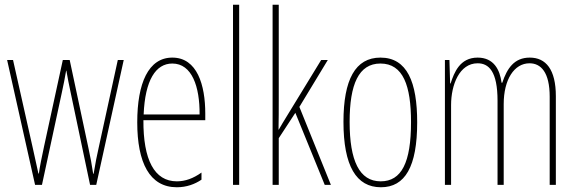

<svg xmlns="http://www.w3.org/2000/svg" viewBox="-20 -780 2434 810"><path d="M278 -390 360 0H386L502 -527H477L395 -151C387 -115 385 -105 375 -47H373C368 -82 361 -120 353 -156L274 -527H245L166 -163C158 -126 147 -73 144 -48H142C134 -83 127 -118 118 -157L35 -527H10L128 0H157L241 -390C248 -421 254 -453 259 -482H260C265 -453 271 -422 278 -390Z M707 -537C606 -537 559 -429 559 -264C559 -94 611 10 726 10C767 10 802 -3 830 -22V-52C795 -27 761 -15 726 -15C631 -15 584 -106 585 -273H846V-301C846 -421 812 -537 707 -537ZM707 -512C790 -512 823 -414 822 -297H586C592 -442 637 -512 707 -512Z M989 0V-760H963V0Z M1156 -361V-760H1130V0H1156V-197L1226 -304L1350 0H1376L1243 -329L1363 -527H1335L1187 -285C1175 -266 1169 -255 1156 -233H1155C1156 -278 1156 -314 1156 -361Z M1740 -264C1740 -433 1698 -537 1585 -537C1479 -537 1429 -444 1429 -266C1429 -80 1483 10 1587 10C1689 10 1740 -77 1740 -264ZM1455 -266C1455 -424 1493 -512 1585 -512C1681 -512 1714 -418 1714 -265C1714 -94 1674 -15 1586 -15C1496 -15 1455 -102 1455 -266Z M2215 -537C2149 -537 2119 -491 2099 -431H2096C2089 -486 2063 -537 1995 -537C1920 -537 1896 -474 1881 -428H1879L1876 -527H1857V0H1883V-337C1883 -422 1918 -513 1995 -513C2042 -513 2079 -479 2079 -355V0H2105V-341C2105 -444 2149 -513 2214 -513C2262 -513 2299 -475 2299 -372V0H2325V-374C2325 -487 2283 -537 2215 -537Z"/></svg>

Font: Noto Sans Myanmar ExtraCondensed Thin
Style: Regular
Weight: 100
Width: 2
Designer: Monotype Design Team
Foundry: Monotype Imaging Inc.
Version: Version 2.107